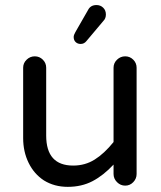

<svg xmlns="http://www.w3.org/2000/svg" viewBox="-20 -726 635 757"><path d="M153.3 -14.6Q114.3 -40 92.8 -84Q71.3 -127.9 71.3 -181.6V-459Q71.3 -477.5 85 -490.7Q98.6 -503.9 117.2 -503.9Q135.7 -503.9 148.9 -490.7Q162.1 -477.5 162.1 -459V-191.4Q162.1 -73.2 268.6 -73.2Q315.4 -73.2 353 -96.7Q390.6 -120.1 427.7 -166V-459Q427.7 -477.5 441.4 -490.7Q455.1 -503.9 473.6 -503.9Q492.2 -503.9 505.4 -490.7Q518.6 -477.5 518.6 -459V-40Q518.6 -21.5 505.4 -7.8Q492.2 5.9 473.6 5.9Q455.1 5.9 441.4 -7.8Q427.7 -21.5 427.7 -40V-77.1Q387.7 -34.2 344.7 -11.7Q301.8 10.7 247.1 10.7Q194.3 10.7 153.3 -14.6ZM270.5 -580.1Q270.5 -587.9 277.3 -599.6L327.1 -686.5Q336.9 -706.1 360.4 -706.1Q376 -706.1 386.7 -695.8Q397.5 -685.5 397.5 -668.9Q397.5 -653.3 387.7 -643.6L320.3 -563.5Q311.5 -552.7 297.9 -552.7Q286.1 -552.7 278.3 -560.1Q270.5 -567.4 270.5 -580.1Z"/></svg>

Font: jf-openhuninn-2.1
Style: Regular
Weight: 400
Designer: [Kosugi Maru]
Designed by MOTOYA      

[Varela Round]
Joe Prince (Latin component); Avraham Cornfeld (Hebrew component)
Foundry: justfont Co., Ltd.
Version: 2.1